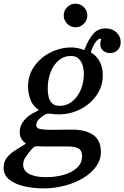

<svg xmlns="http://www.w3.org/2000/svg" viewBox="-105 -794 688 1062"><path d="M-85 133.5Q-85 103 -69.5 81.5Q-54 60 -30.2 43.8Q-6.5 27.5 18 13.5Q34 4 36.8 1.5Q39.5 -1 33.8 -4Q28 -7 18.5 -18.5Q4 -36 4 -63.5Q4 -99 28.2 -128.2Q52.5 -157.5 92 -175.5Q110 -184.5 109.2 -185.8Q108.5 -187 94 -198.5Q72.5 -215.5 61.2 -249Q50 -282.5 50 -315.5Q50 -377.5 84 -426.2Q118 -475 172.8 -503.2Q227.5 -531.5 290.5 -531.5Q305 -531.5 323.5 -528.2Q342 -525 353 -519.5Q358.5 -516.5 360.5 -518.2Q362.5 -520 365 -526Q383 -573.5 409.5 -605.2Q436 -637 479.5 -637Q515 -637 538.8 -615Q562.5 -593 562.5 -560.5Q562.5 -534 546 -517.2Q529.5 -500.5 504 -500.5Q480.5 -500.5 465 -514.2Q449.5 -528 450 -549Q450 -565 453 -572.5Q456 -580 450 -580Q438 -580 424.5 -562Q411 -544 399.5 -512Q397 -505.5 398.5 -504.2Q400 -503 405 -499.5Q463.5 -459 463.5 -378Q463.5 -316 429 -267Q394.5 -218 339.2 -189.8Q284 -161.5 222 -161.5Q211 -161.5 200.5 -162Q190 -162.5 180.5 -164Q166 -166 158.2 -165.2Q150.5 -164.5 139.5 -157.5Q121.5 -147 108.5 -132.8Q95.5 -118.5 95.5 -102Q95.5 -83.5 119.2 -79.8Q143 -76 179 -76Q191 -76 213.8 -76.2Q236.5 -76.5 259.8 -76.8Q283 -77 296 -77Q368 -77 410.5 -47.5Q453 -18 453 46Q453 90 426.8 126.8Q400.5 163.5 355.2 190.8Q310 218 253 233Q196 248 134.5 248Q81 248 30.5 236.8Q-20 225.5 -52.5 200.2Q-85 175 -85 133.5ZM159 -304.5Q159 -284 163.2 -261.8Q167.5 -239.5 181.8 -224Q196 -208.5 225.5 -208.5Q264.5 -208.5 294.8 -233Q325 -257.5 342 -298.2Q359 -339 359 -388Q359 -404.5 353.5 -427.2Q348 -450 332.5 -467.2Q317 -484.5 287.5 -484.5Q248.5 -484.5 219.5 -460Q190.5 -435.5 174.8 -394.5Q159 -353.5 159 -304.5ZM74.5 27Q49.5 54 36.2 75.2Q23 96.5 23 116.5Q23 150.5 56.8 168.2Q90.5 186 149.5 186Q202 186 247.5 173Q293 160 321 134Q349 108 349 70Q349 39 330 27.5Q311 16 265.5 16H160.5Q148.5 16 137.2 16Q126 16 115.5 15.5Q98 14.5 90.8 15.8Q83.5 17 74.5 27ZM313 -643Q286 -643 266.8 -662.5Q247.5 -682 247.5 -708.5Q247.5 -735.5 266.8 -754.5Q286 -773.5 313 -773.5Q339.5 -773.5 358.8 -754.5Q378 -735.5 378 -708.5Q378 -682 358.8 -662.5Q339.5 -643 313 -643Z"/></svg>

Font: Besley* Medium
Style: Italic
Weight: 500
Italic angle: -13°
Designer: Owen Earl
Foundry: indestructible type*
Version: Version 3.000; ttfautohint (v1.8.3)